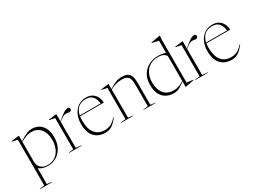

<svg xmlns="http://www.w3.org/2000/svg" viewBox="-48 -1526 3382 2532"><g transform="rotate(-30 1643.0 -260.0)"><path d="M205 217.5V222.5H19.5V217.5L94 208.5V-489L12 -506V-513.5L128.5 -527.5H132.5V-444Q204.5 -490.5 245.8 -506.2Q287 -522 318 -522Q415.5 -522 471.2 -458.2Q527 -394.5 527 -282.5Q527 -190 491.5 -124.5Q456 -59 398 -24.5Q340 10 272 10Q231.5 10 196 -0.2Q160.5 -10.5 132.5 -32.5V208.5ZM486.5 -260Q486.5 -367.5 435 -427.8Q383.5 -488 300 -488Q276.5 -488 253.8 -483.8Q231 -479.5 202.2 -468.2Q173.5 -457 132.5 -435.5V-124.5Q132.5 -95.5 147.2 -67.5Q162 -39.5 193.2 -21Q224.5 -2.5 273.5 -2.5Q339.5 -2.5 387.2 -36Q435 -69.5 460.8 -127.8Q486.5 -186 486.5 -260Z M871 -521Q898.5 -521 898.5 -493.5Q898.5 -479.5 889.8 -471Q881 -462.5 867 -462.5Q853.5 -462.5 846.2 -465.5Q839 -468.5 820 -468.5Q802 -468.5 786.5 -464Q771 -459.5 751.5 -446.8Q732 -434 702 -409.5V-14L784.5 -5V0H589V-5L663.5 -14V-489L581.5 -506V-513.5L698 -527.5H702V-416.5Q755.5 -462.5 786.8 -484.8Q818 -507 836.8 -514Q855.5 -521 871 -521Z M1149.5 -522Q1203.5 -522 1241 -498.5Q1278.5 -475 1298.8 -435.2Q1319 -395.5 1321 -345.5H959Q954.5 -316 954.5 -282Q954.5 -155.5 1006 -89.8Q1057.5 -24 1152.5 -24Q1187.5 -24 1215.8 -32Q1244 -40 1272 -60Q1300 -80 1332.5 -115.5L1338 -111Q1302.5 -65.5 1272.2 -39Q1242 -12.5 1211.2 -1.2Q1180.5 10 1143 10Q1040 10 979.2 -55.2Q918.5 -120.5 918.5 -251.5Q918.5 -324.5 945.5 -386Q972.5 -447.5 1024.2 -484.8Q1076 -522 1149.5 -522ZM1139.5 -505.5Q1061 -505.5 1018 -465.8Q975 -426 961 -357.5H1280Q1261 -505.5 1139.5 -505.5Z M1726 -5 1799 -14V-339.5Q1799 -399 1787 -431.8Q1775 -464.5 1747.8 -477.8Q1720.5 -491 1674 -491Q1628.5 -491 1580.8 -477.5Q1533 -464 1497.5 -442.5V-14L1570 -5V0H1384.5V-5L1459 -14V-489L1377 -506V-513.5L1493.5 -527.5H1497.5V-450Q1543.5 -479.5 1576.5 -495Q1609.5 -510.5 1637 -516.2Q1664.5 -522 1693 -522Q1772 -522 1804.8 -484.8Q1837.5 -447.5 1837.5 -357.5V-14L1910.5 -5V0H1726Z M2495 -11.5 2363.5 15.5H2359V-70.5Q2316 -34.5 2285 -17.2Q2254 0 2230.2 5Q2206.5 10 2186 10Q2085 10 2024.8 -53.8Q1964.5 -117.5 1964.5 -240.5Q1964.5 -330 2002 -393Q2039.5 -456 2102.8 -489Q2166 -522 2243.5 -522Q2272.5 -522 2303 -517.5Q2333.5 -513 2359 -504V-688.5L2262 -710.5V-718L2399.5 -742H2403.5L2397.5 -691.5V-28.5L2495 -17ZM2359 -443Q2359 -469.5 2325.2 -489.5Q2291.5 -509.5 2236 -509.5Q2165 -509.5 2113.2 -477.2Q2061.5 -445 2033.2 -388.2Q2005 -331.5 2005 -258Q2005 -189.5 2026.2 -136.5Q2047.5 -83.5 2091 -53.5Q2134.5 -23.5 2201 -23.5Q2237.5 -23.5 2277.2 -35Q2317 -46.5 2359 -78Z M2795 -521Q2822.5 -521 2822.5 -493.5Q2822.5 -479.5 2813.8 -471Q2805 -462.5 2791 -462.5Q2777.5 -462.5 2770.2 -465.5Q2763 -468.5 2744 -468.5Q2726 -468.5 2710.5 -464Q2695 -459.5 2675.5 -446.8Q2656 -434 2626 -409.5V-14L2708.5 -5V0H2513V-5L2587.5 -14V-489L2505.5 -506V-513.5L2622 -527.5H2626V-416.5Q2679.5 -462.5 2710.8 -484.8Q2742 -507 2760.8 -514Q2779.5 -521 2795 -521Z M3073.5 -522Q3127.5 -522 3165 -498.5Q3202.5 -475 3222.8 -435.2Q3243 -395.5 3245 -345.5H2883Q2878.5 -316 2878.5 -282Q2878.5 -155.5 2930 -89.8Q2981.5 -24 3076.5 -24Q3111.5 -24 3139.8 -32Q3168 -40 3196 -60Q3224 -80 3256.5 -115.5L3262 -111Q3226.5 -65.5 3196.2 -39Q3166 -12.5 3135.2 -1.2Q3104.5 10 3067 10Q2964 10 2903.2 -55.2Q2842.5 -120.5 2842.5 -251.5Q2842.5 -324.5 2869.5 -386Q2896.5 -447.5 2948.2 -484.8Q3000 -522 3073.5 -522ZM3063.5 -505.5Q2985 -505.5 2942 -465.8Q2899 -426 2885 -357.5H3204Q3185 -505.5 3063.5 -505.5Z"/></g></svg>

Font: Newsreader 72pt ExtraLight
Style: Regular
Weight: 275
Designer: Hugues Gentile
Foundry: Production Type
Version: Version 1.003; ttfautohint (v1.8.3)